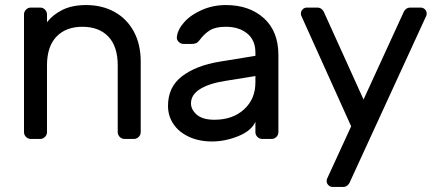

<svg xmlns="http://www.w3.org/2000/svg" viewBox="-20 -550 1736 760"><path d="M510 0H473Q462 0 454 -8Q446 -16 446 -27V-291Q446 -366 409 -405Q372 -444 306 -444Q241 -444 203.5 -405Q166 -366 166 -291V-27Q166 -16 158 -8Q150 0 139 0H102Q91 0 83 -8Q75 -16 75 -27V-493Q75 -504 83 -512Q91 -520 102 -520H139Q150 -520 158 -512Q166 -504 166 -493V-462Q188 -491 226.5 -510.5Q265 -530 321 -530Q384 -530 433 -503Q482 -476 509.5 -425.5Q537 -375 537 -306V-27Q537 -16 529 -8Q521 0 510 0Z M991 -329V-342Q991 -391 958.5 -417.5Q926 -444 874 -444Q834 -444 811.5 -430.5Q789 -417 769 -390Q763 -382 756 -379Q749 -376 737 -376H707Q696 -376 687.5 -384Q679 -392 680 -403Q683 -433 709.5 -462.5Q736 -492 780 -511Q824 -530 874 -530Q967 -530 1024.5 -478Q1082 -426 1082 -332V-27Q1082 -16 1074 -8Q1066 0 1055 0H1018Q1007 0 999 -8Q991 -16 991 -27V-68Q975 -32 923 -11Q871 10 819 10Q768 10 728 -8.5Q688 -27 666.5 -59Q645 -91 645 -131Q645 -206 701 -248.5Q757 -291 850 -306ZM991 -249 873 -230Q808 -220 772 -197.5Q736 -175 736 -141Q736 -116 759 -96Q782 -76 829 -76Q901 -76 946 -117Q991 -158 991 -224Z M1338 190H1297Q1287 190 1280 183Q1273 176 1273 166Q1273 162 1274 159L1370 -50L1172 -489Q1171 -492 1171 -496Q1171 -506 1178 -513Q1185 -520 1195 -520H1236Q1256 -520 1265 -496L1419 -156L1575 -496Q1584 -520 1604 -520H1645Q1655 -520 1662 -513Q1669 -506 1669 -496Q1669 -492 1668 -489L1367 166Q1358 190 1338 190Z"/></svg>

Font: Rubik
Style: Regular
Weight: 400
Designer: Hubert & Fischer
Foundry: Hubert & Fischer
Version: Version 1.100